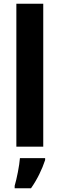

<svg xmlns="http://www.w3.org/2000/svg" viewBox="-20 -780 317 1021"><path d="M210 0V-760H67V0ZM220 71V61H86C83 101 69 171 58 208V221H145C178 174 204 120 220 71Z"/></svg>

Font: Noto Sans Lao Looped SemiCondensed
Style: Bold
Weight: 700
Width: 4
Designer: Mark Frömberg, Ben Mitchell
Foundry: The Fontpad Ltd
Version: Version 1.002